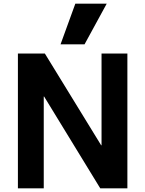

<svg xmlns="http://www.w3.org/2000/svg" viewBox="-20 -1020 787 1040"><path d="M77 -730H223L528 -233H530V-730H670V0H523L219 -497H217V0H77ZM308 -780 388 -1000H558L438 -780Z"/></svg>

Font: Enso
Style: Bold
Weight: 700
Designer: Coji Morishita
Foundry: UNDERFOREST DESIGN
Version: Version 1.000